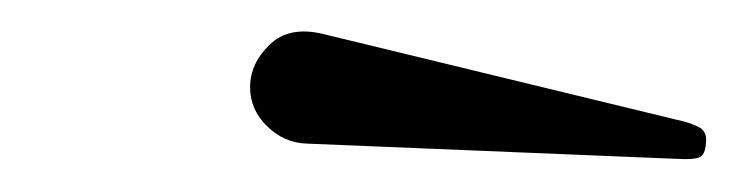

<svg xmlns="http://www.w3.org/2000/svg" viewBox="-20 -809 458 119"><path d="M170 -720Q156 -720.5 145.5 -730.8Q135 -741 135 -755Q135 -769.5 147 -781.2Q159 -793 180 -788L398.5 -735Q408 -733 413.2 -730.2Q418.5 -727.5 417.5 -720Q417 -713 413.5 -711.5Q410 -710 400.5 -710.5Z"/></svg>

Font: Besley* Condensed
Style: Italic
Weight: 400
Width: 3
Italic angle: -13°
Designer: Owen Earl
Foundry: indestructible type*
Version: Version 3.000; ttfautohint (v1.8.3)